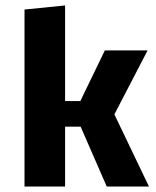

<svg xmlns="http://www.w3.org/2000/svg" viewBox="-20 -685 574 705"><path d="M276 -220H219V0H70V-650L219 -665V-314H275L365 -500H522L400 -265L527 0H372Z"/></svg>

Font: Changa ExtraLight SemiBold
Style: Regular
Weight: 600
Version: Version 3.002; ttfautohint (v1.8.2)